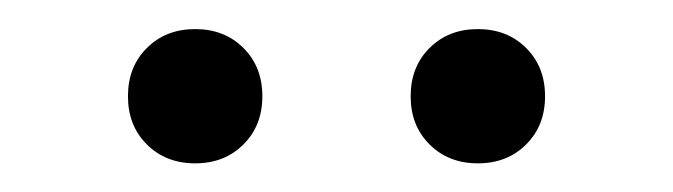

<svg xmlns="http://www.w3.org/2000/svg" viewBox="-20 -657 470 134"><path d="M82.5 -556.2Q69.3 -569.3 69.3 -589.8Q69.3 -610.4 82.5 -623.5Q95.7 -636.7 116.2 -636.7Q136.7 -636.7 149.9 -623.5Q163.1 -610.4 163.1 -589.8Q163.1 -569.3 149.9 -556.2Q136.7 -543 116.2 -543Q95.7 -543 82.5 -556.2ZM279.8 -556.2Q266.6 -569.3 266.6 -589.8Q266.6 -610.4 279.8 -623.5Q293 -636.7 313.5 -636.7Q334 -636.7 347.2 -623.5Q360.4 -610.4 360.4 -589.8Q360.4 -569.3 347.2 -556.2Q334 -543 313.5 -543Q293 -543 279.8 -556.2Z"/></svg>

Font: Theano Didot
Style: Regular
Weight: 400
Designer: Alexey Kryukov
Version: Version 2.0